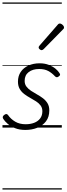

<svg xmlns="http://www.w3.org/2000/svg" viewBox="-20 -1030 537 1550"><path d="M185 19Q138 19 102.5 5Q67 -9 42.5 -30Q18 -51 6 -71Q1 -79 2.5 -87Q4 -95 14 -102Q23 -109 30.5 -109.5Q38 -110 45 -101Q67 -69 102.5 -48Q138 -27 187 -27Q225 -27 255.5 -38.5Q286 -50 304 -73.5Q322 -97 322 -132Q322 -159 308 -178Q294 -197 271.5 -211.5Q249 -226 223.5 -240Q198 -254 175.5 -271Q153 -288 139 -312Q125 -336 125 -371Q125 -416 147 -449Q169 -482 209 -500.5Q249 -519 300 -519Q342 -519 374.5 -506Q407 -493 428.5 -475Q450 -457 460 -440Q466 -431 465 -425.5Q464 -420 453 -412Q445 -406 438 -406.5Q431 -407 424 -414Q398 -442 368.5 -457.5Q339 -473 296 -473Q244 -473 211.5 -448Q179 -423 179 -377Q179 -350 193.5 -331Q208 -312 230.5 -297Q253 -282 278.5 -268Q304 -254 326.5 -237Q349 -220 363.5 -196.5Q378 -173 378 -139Q378 -86 351.5 -51Q325 -16 281 1.5Q237 19 185 19ZM315 -625Q309 -625 300.5 -632Q292 -639 292 -646Q292 -650 293.5 -654Q295 -658 300 -663L443 -827Q449 -835 453.5 -837.5Q458 -840 464 -840Q470 -840 478 -835Q486 -830 491.5 -822.5Q497 -815 497 -808Q497 -803 495 -799.5Q493 -796 488 -792L333 -634Q324 -625 315 -625ZM0 490H479V500H0ZM0 -20H479V0H0ZM0 -505H479V-500H0ZM0 -1010H479V-1000H0Z"/></svg>

Font: Playwrite AU VIC Guides
Style: Regular
Weight: 400
Designer: Veronika Burian, José Scaglione
Foundry: TypeTogether
Version: Version 1.003